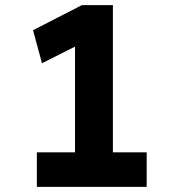

<svg xmlns="http://www.w3.org/2000/svg" viewBox="-20 -730 686 750"><path d="M273 -49V-617L311 -567L144 -483L109 -612L300 -710H421V-49ZM124 0V-135H553V0Z"/></svg>

Font: Lexend Mega SemiBold
Style: Regular
Weight: 600
Designer: Bonnie Shaver-Troup, Thomas Jockin
Foundry: Lexend
Version: Version 1.007